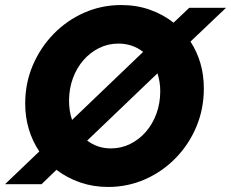

<svg xmlns="http://www.w3.org/2000/svg" viewBox="-37 -731 917 762"><path d="M392 11Q333 11 281 -7Q229 -25 187 -57L128 0H-17L119 -130Q92 -170 77.5 -218Q63 -266 63 -320Q63 -401 93 -471.5Q123 -542 175.5 -596Q228 -650 297 -680.5Q366 -711 444 -711Q505 -711 557.5 -692.5Q610 -674 652 -641L714 -700H860L719 -566Q745 -526 758.5 -479.5Q772 -433 772 -380Q772 -299 742.5 -228.5Q713 -158 660.5 -104Q608 -50 539 -19.5Q470 11 392 11ZM249 -255 531 -525Q511 -541 486 -549.5Q461 -558 433 -558Q392 -558 356.5 -540.5Q321 -523 294 -492Q267 -461 252 -419.5Q237 -378 237 -331Q237 -290 249 -255ZM403 -142Q444 -142 479.5 -159.5Q515 -177 542 -208Q569 -239 584 -280.5Q599 -322 599 -369Q599 -389 596 -406.5Q593 -424 588 -440L309 -173Q329 -158 352.5 -150Q376 -142 403 -142Z"/></svg>

Font: Red Hat Text VF
Style: Italic
Weight: 300
Italic angle: -12°
Designer: Pentagram, MCKL
Foundry: Pentagram, MCKL
Version: Version 1.023